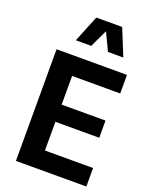

<svg xmlns="http://www.w3.org/2000/svg" viewBox="-175 -1057 892 1146"><g transform="rotate(20 271.0 -484.0)"><path d="M521 -117.5H215.3V-299.8H493.9V-409H215.3V-591.1H521V-709.1H73.7V0H521ZM465 -798.9 396.2 -968.1H232.1L163.5 -798.9H261.2L314.3 -911.1L367.4 -798.9Z"/></g></svg>

Font: Estedad-FD VF
Style: Regular
Weight: 100
Designer: Amin Abedi
Version: Version 7.3